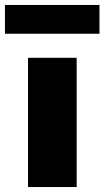

<svg xmlns="http://www.w3.org/2000/svg" viewBox="-62 -754 421 774"><path d="M51 0V-521H247V0ZM-42 -618V-734H339V-618Z"/></svg>

Font: REM ExtraBold
Style: Regular
Weight: 800
Designer: Octavio Pardo
Foundry: Ashler Design
Version: Version 1.005;gftools[0.9.28]